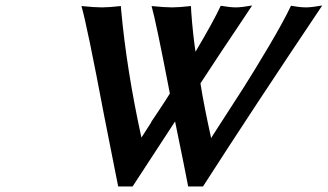

<svg xmlns="http://www.w3.org/2000/svg" viewBox="-20 -672 1198 702"><path d="M712.9 -367.2Q725.1 -288.6 752 -167Q752.4 -168 754.9 -171.9Q757.3 -175.8 758.8 -178.2Q828.1 -285.2 868.7 -348.6Q909.2 -412.1 962.9 -502.7Q1016.6 -593.3 1043.9 -650.9Q1077.1 -645 1099.1 -645Q1119.1 -645 1158.2 -651.9Q902.8 -271.5 722.2 9.8H668Q663.1 -17.6 650.9 -77.1Q626.5 -195.8 620.1 -228Q477.5 -10.3 464.8 9.8H412.1Q365.7 -224.6 360.8 -249Q298.3 -579.6 277.8 -649.9Q325.7 -645 353 -645Q377 -645 421.9 -649.9Q421.9 -648.9 422.4 -643.3Q422.9 -637.7 422.9 -636.2Q442.9 -416.5 497.1 -168.9Q500 -172.9 533.2 -225.1H532.2Q535.2 -229.5 561.3 -268.6Q587.4 -307.6 601.1 -330.1Q549.8 -596.2 534.2 -649.9Q582 -645 608.9 -645Q633.3 -645 678.2 -649.9Q678.2 -648.9 678.7 -640.6Q679.2 -632.3 679.2 -628.9Q685.1 -547.9 694.8 -482.9Q760.7 -593.8 787.1 -650.9Q821.3 -645 842.8 -645Q862.8 -645 901.9 -651.9Q856 -583.5 847.2 -569.8Q797.9 -497.1 712.9 -367.2Z"/></svg>

Font: Linear Smooth
Style: Bold Italic
Weight: 700
Designer: Philipp H. Poll, Flanker
Foundry: Philipp H. Poll, reworked by Flanker
Version: Version 1.061 | FøM Fix